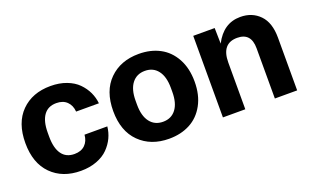

<svg xmlns="http://www.w3.org/2000/svg" viewBox="-65 -803 1783 1106"><g transform="rotate(-20 827.0 -250.0)"><path d="M280.8 9.8Q168.9 9.8 101.1 -58.3Q33.2 -126.5 33.2 -250Q33.2 -373.5 101.1 -441.7Q168.9 -509.8 280.8 -509.8Q335 -509.8 378.2 -493.4Q421.4 -477.1 448.5 -449.5Q475.6 -421.9 491 -389.2Q506.3 -356.4 509.8 -320.8H370.1Q367.2 -359.4 343.5 -382.6Q319.8 -405.8 278.8 -405.8Q227.5 -405.8 201.2 -368.9Q174.8 -332 174.8 -262.2V-237.8Q174.8 -168 201.2 -131.1Q227.5 -94.2 278.8 -94.2Q319.8 -94.2 343.5 -117.4Q367.2 -140.6 370.1 -179.2H509.8Q506.3 -143.6 491 -110.8Q475.6 -78.1 448.5 -50.5Q421.4 -22.9 378.2 -6.6Q335 9.8 280.8 9.8Z M821.8 9.8Q710 9.8 640.9 -58.6Q571.8 -127 571.8 -250Q571.8 -373 640.9 -441.4Q710 -509.8 821.8 -509.8Q894.5 -509.8 950.2 -480.2Q1005.9 -450.7 1038.3 -391.4Q1070.8 -332 1070.8 -250Q1070.8 -168 1038.3 -108.6Q1005.9 -49.3 950.2 -19.8Q894.5 9.8 821.8 9.8ZM713.4 -237.8Q713.4 -168.9 742.2 -131.6Q771 -94.2 821.8 -94.2Q872.6 -94.2 901.1 -131.6Q929.7 -168.9 929.7 -237.8V-262.2Q929.7 -331.1 901.1 -368.4Q872.6 -405.8 821.8 -405.8Q771 -405.8 742.2 -368.4Q713.4 -331.1 713.4 -262.2Z M1153.3 0V-500H1284.7L1286.6 -403.8Q1340.8 -509.8 1444.3 -509.8Q1516.6 -509.8 1562.5 -462.6Q1608.4 -415.5 1608.4 -323.2V0H1471.7V-308.1Q1471.7 -402.8 1386.7 -402.8Q1290.5 -402.8 1290.5 -286.1V0Z"/></g></svg>

Font: TASA Orbiter Deck
Style: Bold
Weight: 700
Designer: Weizhong Zhang
Version: Version 1.000;Glyphs 3.1.2 (3151)